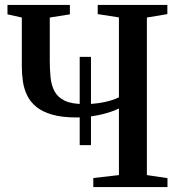

<svg xmlns="http://www.w3.org/2000/svg" viewBox="-20 -763 736 783"><path d="M305 -171V-531H351V-171ZM465 -320.5Q428.5 -303 381.2 -293.5Q334 -284 292 -284Q233 -284 193 -295.5Q153 -307 128.2 -327.2Q103.5 -347.5 90.8 -373.8Q78 -400 73.5 -430.5Q69 -461 69 -492V-691.5L10.5 -704.5V-743H265V-704.5L183 -691.5V-517Q183 -479.5 186.2 -447.2Q189.5 -415 202.5 -390.5Q215.5 -366 244.2 -352.2Q273 -338.5 324.5 -338.5Q355.5 -338.5 382.5 -342.5Q409.5 -346.5 430.5 -352.8Q451.5 -359 465 -366V-692L378.5 -705.5V-743H662.5V-705.5L579 -691.5V-49L663 -36.5V0H360.5V-37L465 -49Z"/></svg>

Font: Merriweather 72pt Medium
Style: Regular
Weight: 500
Version: Version 2.100